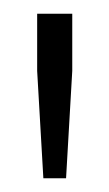

<svg xmlns="http://www.w3.org/2000/svg" viewBox="-20 -708 158 279"><path d="M43 -449 34 -605V-688H85V-605L76 -449Z"/></svg>

Font: Saira Ultra Condensed Light
Style: Regular
Weight: 300
Width: 1
Designer: Hector Gatti with collaboration of the Omnibus-Type team
Foundry: Omnibus-Type
Version: Version 1.001; ttfautohint (v1.8)